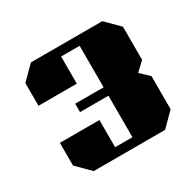

<svg xmlns="http://www.w3.org/2000/svg" viewBox="-106 -1117 686 673"><g transform="rotate(-30 237.5 -780.0)"><path d="M435 -813 400 -780 435 -747V-613L382 -560H93L40 -613V-705H200V-595H270V-763H155V-797H270V-965H195V-855H40V-947L93 -1000H382L435 -947Z"/></g></svg>

Font: Kumar One
Style: Regular
Weight: 400
Designer: Parimal Parmar
Foundry: Indian Type Foundry
Version: Version 1.000;PS 1.000;hotconv 1.0.88;makeotf.lib2.5.647800